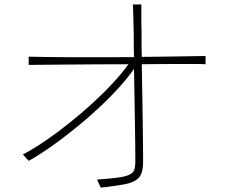

<svg xmlns="http://www.w3.org/2000/svg" viewBox="-20 -813 1040 864"><path d="M905 -561V-524Q893 -525 852 -525Q811 -525 750 -525Q689 -525 618 -524Q619 -469 620 -405.5Q621 -342 622 -280.5Q623 -219 623.5 -167.5Q624 -116 624 -86Q624 -33 603.5 -12Q583 9 537 17Q511 21 484.5 25Q458 29 433 31L417 -5Q448 -7 477 -10Q506 -13 531 -17Q564 -24 576.5 -36.5Q589 -49 589 -86Q589 -117 588.5 -165.5Q588 -214 587 -272Q586 -330 585 -389.5Q584 -449 583 -503Q550 -455 495.5 -397.5Q441 -340 374.5 -282.5Q308 -225 239.5 -174.5Q171 -124 109 -89L83 -118Q131 -143 185 -180Q239 -217 294 -261Q349 -305 399.5 -351.5Q450 -398 491 -442.5Q532 -487 558 -524Q488 -524 417.5 -523.5Q347 -523 285 -522.5Q223 -522 177 -521.5Q131 -521 109 -521V-558Q140 -557 191.5 -556.5Q243 -556 307.5 -555.5Q372 -555 443 -555.5Q514 -556 583 -556Q582 -582 582 -604Q582 -626 582 -642Q582 -668 581 -698Q580 -728 579.5 -754.5Q579 -781 578 -793H616Q616 -781 616 -758.5Q616 -736 616 -711Q617 -693 617 -675.5Q617 -658 617 -642Q617 -626 617 -604.5Q617 -583 618 -557Q685 -558 743.5 -558.5Q802 -559 844.5 -560Q887 -561 905 -561Z"/></svg>

Font: Zen Kaku Gothic Antique Light
Style: Regular
Weight: 300
Designer: Yoshimichi Ohira
Foundry: Positype
Version: Version 1.001